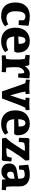

<svg xmlns="http://www.w3.org/2000/svg" viewBox="1436 -1980 559 3472"><g transform="rotate(90 1716.0 -244.5)"><path d="M270 -503Q309 -503 353.5 -497Q398 -491 422 -485L447 -479L432 -302L347 -305L348 -359Q346 -385 344 -398Q315 -424 279 -424Q230 -424 207 -380.5Q184 -337 184 -245Q184 -82 304 -82Q335 -82 364 -90Q393 -98 407 -106L421 -114L456 -56Q376 15 275 15Q153 15 89 -51.5Q25 -118 25 -245Q25 -365 90.5 -434Q156 -503 270 -503Z M722 -503Q828 -503 883 -438.5Q938 -374 931 -260L910 -221H641Q646 -145 676 -113Q706 -81 766 -81Q798 -81 828.5 -89.5Q859 -98 873 -106L887 -114L922 -56Q843 15 726 15Q611 15 546 -52.5Q481 -120 481 -242Q481 -366 546.5 -434.5Q612 -503 722 -503ZM711 -424Q675 -424 659 -390.5Q643 -357 640 -294L773 -302Q774 -308 774 -310Q774 -424 711 -424Z M1166 -477 1175 -411Q1234 -503 1316 -503Q1332 -503 1352.5 -500.5Q1373 -498 1386 -496L1398 -493L1383 -292L1309 -295V-350Q1309 -354 1301 -402Q1299 -403 1295 -403Q1255 -403 1225.5 -366Q1196 -329 1196 -265V-193Q1196 -171 1198 -142Q1200 -113 1202 -95L1205 -77L1288 -71L1283 5Q1207 0 1094 0L984 5L979 -65L1047 -77Q1056 -143 1056 -163V-325L1046 -412L971 -429L980 -504Q1055 -494 1097 -494L1145 -496Z M1973 -428 1928 -422Q1887 -335 1881 -319L1761 0H1634Q1522 -322 1514 -344Q1502 -383 1484 -423L1419 -434L1424 -503Q1503 -494 1573 -494L1677 -499L1682 -428L1637 -424Q1643 -379 1649 -354L1705 -148L1773 -354Q1779 -372 1791 -424L1746 -428L1751 -499Q1810 -494 1880 -494L1968 -499Z M2217 -503Q2323 -503 2378 -438.5Q2433 -374 2426 -260L2405 -221H2136Q2141 -145 2171 -113Q2201 -81 2261 -81Q2293 -81 2323.5 -89.5Q2354 -98 2368 -106L2382 -114L2417 -56Q2338 15 2221 15Q2106 15 2041 -52.5Q1976 -120 1976 -242Q1976 -366 2041.5 -434.5Q2107 -503 2217 -503ZM2206 -424Q2170 -424 2154 -390.5Q2138 -357 2135 -294L2268 -302Q2269 -308 2269 -310Q2269 -424 2206 -424Z M2477 -477 2498 -497Q2570 -494 2590 -494H2877L2884 -425L2807 -327L2687 -142Q2677 -128 2655 -80H2736Q2739 -80 2751.5 -82Q2764 -84 2781.5 -87Q2799 -90 2808 -91Q2824 -128 2824 -133Q2831 -161 2831 -177L2900 -171L2889 -17L2869 3Q2795 0 2775 0H2484L2470 -70Q2540 -146 2554 -168L2676 -352Q2689 -370 2709 -414H2630Q2627 -414 2616 -412Q2605 -410 2589.5 -407Q2574 -404 2565 -403Q2552 -374 2552 -361L2548 -304L2472 -307Z M3230 0 3222 -72Q3177 10 3084 10Q3016 10 2976.5 -28Q2937 -66 2937 -132Q2937 -249 3069 -270L3211 -293V-322Q3211 -371 3194 -391.5Q3177 -412 3136 -412Q3095 -412 3055 -393L3048 -353L3049 -310L2974 -307L2959 -476Q3067 -503 3142 -503Q3241 -503 3296 -455.5Q3351 -408 3351 -323V-193Q3351 -171 3353 -142Q3355 -113 3357 -95L3360 -77L3420 -71L3414 5Q3365 0 3230 0ZM3211 -228 3137 -216Q3109 -211 3097 -196.5Q3085 -182 3085 -154Q3085 -93 3139 -93Q3165 -93 3184 -110Q3203 -127 3211 -157Z"/></g></svg>

Font: Andada
Style: Bold
Weight: 700
Designer: Carolina Giovagnoli
Foundry: Carolina Giovagnoli
Version: Version 1.003